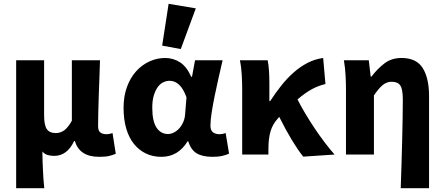

<svg xmlns="http://www.w3.org/2000/svg" viewBox="-20 -813 2337 1010"><path d="M65 177V-496H212V-207Q212 -154 226.5 -133.5Q241 -113 273 -113Q298 -113 318 -127.5Q338 -142 358 -178V-496H506Q505 -452 503 -404.5Q501 -357 499.5 -310.5Q498 -264 497 -222Q496 -180 496 -149Q496 -125 508 -116Q520 -107 540 -107Q555 -107 572 -113L589 -4Q573 3 553.5 7.5Q534 12 502 12Q398 12 374 -71H370Q333 7 265 7Q247 7 231 2.5Q215 -2 203 -16Q203 12 204 36Q205 60 206 82.5Q207 105 208.5 128Q210 151 213 177Z M829 12Q784 12 747.5 -5.5Q711 -23 684.5 -56Q658 -89 644 -137Q630 -185 630 -246Q630 -307 648 -356Q666 -405 696.5 -438.5Q727 -472 766.5 -490Q806 -508 849 -508Q891 -508 926.5 -485.5Q962 -463 986 -409H990L1006 -496H1151Q1141 -453 1130 -404.5Q1119 -356 1109.5 -309.5Q1100 -263 1093.5 -221.5Q1087 -180 1087 -152Q1087 -127 1100.5 -117Q1114 -107 1135 -107Q1150 -107 1167 -113L1185 -5Q1171 2 1149.5 7Q1128 12 1098 12Q1045 12 1014.5 -6.5Q984 -25 970 -70H967Q917 12 829 12ZM864 -108Q880 -108 896 -116.5Q912 -125 924.5 -139.5Q937 -154 945 -173.5Q953 -193 954 -215L961 -301Q930 -388 872 -388Q855 -388 838.5 -380Q822 -372 809.5 -354.5Q797 -337 789 -310.5Q781 -284 781 -247Q781 -175 803.5 -141.5Q826 -108 864 -108ZM833 -573 867 -793 1010 -769 931 -555Z M1575 11Q1517 -62 1449 -198Q1447 -195 1442 -190Q1415 -161 1403.5 -123.5Q1392 -86 1392 -29V0H1254V-344Q1254 -373 1252 -415Q1250 -457 1242 -496H1388Q1393 -472 1395 -440.5Q1397 -409 1397 -374V-281H1401Q1429 -324 1459.5 -362.5Q1490 -401 1524.5 -431.5Q1559 -462 1597.5 -482Q1636 -502 1680 -508L1692 -371Q1654 -362 1620 -343.5Q1586 -325 1545 -290Q1563 -254 1587 -214Q1611 -174 1636.5 -136Q1662 -98 1689 -62.5Q1716 -27 1740 0Z M2088 177Q2090 119 2092 54.5Q2094 -10 2095.5 -72Q2097 -134 2098 -190Q2099 -246 2099 -289Q2099 -343 2086 -363Q2073 -383 2040 -383Q2014 -383 1992.5 -365Q1971 -347 1947 -311V0H1800V-344Q1800 -373 1798 -414Q1796 -455 1789 -496H1920L1930 -410H1934Q1966 -452 2003 -480Q2040 -508 2092 -508Q2171 -508 2204 -454.5Q2237 -401 2237 -308V177Z"/></svg>

Font: TT Toshiba Sans
Style: Bold
Weight: 700
Designer: Paul D. Hunt
Foundry: Toshiba Corporation
Version: Version 2.020;PS 2.000;hotconv 1.0.86;makeotf.lib2.5.63406